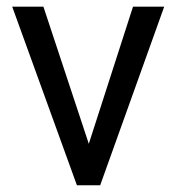

<svg xmlns="http://www.w3.org/2000/svg" viewBox="-20 -548 524 568"><path d="M108.4 -528.3H16.1L207.5 0H276.4L465.8 -528.3H373.5L242.7 -122.6Z"/></svg>

Font: Nahid
Style: Regular
Weight: 400
Foundry: DejaVu fonts team - Redesigned by Saber Rastikerdar
Version: Version 0.3.0